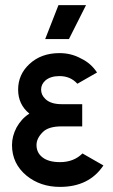

<svg xmlns="http://www.w3.org/2000/svg" viewBox="-20 -720 443 752"><path d="M302 -312H221Q179 -312 158 -332Q141 -348 141 -369Q141 -390 158 -405Q178 -422 213 -422Q256 -422 283 -392L360 -436Q349 -453 333.5 -467Q318 -481 297 -491Q259 -512 213 -512Q141 -512 95 -469Q51 -428 51 -369Q51 -311 95 -275Q78 -264 66 -250.5Q54 -237 45 -221Q27 -187 27 -152Q27 -79 84 -32Q138 12 215 12Q329 12 385 -72L303 -119Q269 -85 215 -85Q170 -85 146 -104Q123 -122 123 -152Q123 -178 147 -202Q169 -225 221 -225H302ZM157 -567H250L317 -700H209Z"/></svg>

Font: Unageo
Style: Medium
Weight: 500
Designer: Richard Sepsi
Foundry: Richard Sepsi
Version: Version 2.000